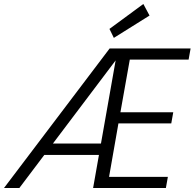

<svg xmlns="http://www.w3.org/2000/svg" viewBox="-31 -943 976 963"><path d="M-11 0 519 -700H925L915 -644H620L573 -380H838L828 -324H563L516 -56H811L801 0H436L549 -640L66 0ZM153 -166 192 -223H507L497 -166ZM540 -753 518 -798 688 -923 719 -865Z"/></svg>

Font: DM Sans 11pt Light
Style: Italic
Weight: 300
Italic angle: -10°
Version: Version 4.004;gftools[0.9.30]